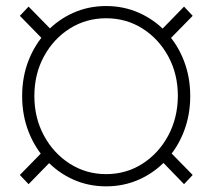

<svg xmlns="http://www.w3.org/2000/svg" viewBox="-20 -623 724 652"><path d="M340.3 9.8Q280.3 9.8 228.5 -13.4Q176.8 -36.6 137.7 -78.4Q98.6 -120.1 76.9 -176Q55.2 -231.9 55.2 -296.9Q55.2 -361.8 76.9 -417.5Q98.6 -473.1 137.7 -514.6Q176.8 -556.2 228.5 -579.3Q280.3 -602.5 340.3 -602.5Q400.4 -602.5 452.4 -579.3Q504.4 -556.2 543.5 -514.6Q582.5 -473.1 604.2 -417.5Q626 -361.8 626 -296.9Q626 -231.9 604.2 -176Q582.5 -120.1 543.5 -78.4Q504.4 -36.6 452.4 -13.4Q400.4 9.8 340.3 9.8ZM340.3 -31.7Q408.7 -31.7 463.9 -67.1Q519 -102.5 551.3 -162.6Q583.5 -222.7 584 -296.9Q584 -371.6 551.5 -431.4Q519 -491.2 463.9 -526.1Q408.7 -561 340.3 -561Q272.5 -561 217 -526.1Q161.6 -491.2 129.2 -431.4Q96.7 -371.6 96.7 -296.9Q96.7 -222.7 129.2 -162.6Q161.6 -102.5 217 -67.1Q272.5 -31.7 340.3 -31.7ZM544.4 -477.5 515.6 -508.8 605 -600.6 634.3 -569.3ZM605 2.4 515.6 -89.8 544.4 -120.6 634.3 -28.8ZM77.1 2.4 47.4 -28.8 137.2 -120.6 167 -89.8ZM137.2 -477.5 47.4 -569.3 77.1 -600.6 167 -508.8Z"/></svg>

Font: Inter 18pt ExtraLight
Style: Regular
Weight: 250
Designer: Rasmus Andersson
Foundry: rsms
Version: Version 4.001;git-66647c0bb